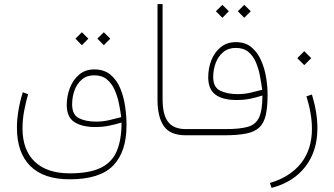

<svg xmlns="http://www.w3.org/2000/svg" viewBox="-20 -663 1637 941"><path d="M488.8 -504.9 520.5 -473.6 488.8 -441.4 457 -473.6ZM381.3 -504.9 413.1 -473.6 381.3 -441.4 349.6 -473.6ZM321.8 215.8Q193.8 215.8 128.4 150.6Q63 85.4 63 -37.1Q63 -78.6 70.6 -123Q78.1 -167.5 91.8 -210.9L117.7 -201.2Q106 -160.6 98.1 -118.2Q90.3 -75.7 90.3 -34.2Q90.3 71.8 150.1 129.2Q210 186.5 321.8 186.5Q417.5 186.5 472.9 159.9Q528.3 133.3 552 78.1Q575.7 22.9 575.7 -62.5Q545.4 -53.2 514.9 -46.9Q484.4 -40.5 447.3 -40.5Q380.9 -40.5 344 -65.2Q307.1 -89.8 307.1 -147.9Q307.1 -191.9 322.5 -231.9Q337.9 -272 367.9 -297.4Q397.9 -322.8 441.9 -322.8Q490.2 -322.8 521.2 -297.1Q552.2 -271.5 569.3 -230.2Q586.4 -189 593.3 -141.1Q600.1 -93.3 600.1 -48.8Q600.1 81.1 534.7 148.4Q469.2 215.8 321.8 215.8ZM450.7 -66.9Q483.4 -66.9 514.6 -74Q545.9 -81.1 574.2 -88.9Q570.3 -119.1 563.2 -154.5Q556.2 -189.9 542.2 -221.7Q528.3 -253.4 504.2 -273.7Q480 -293.9 441.9 -293.9Q405.3 -293.9 381.1 -273.2Q356.9 -252.4 345.2 -220Q333.5 -187.5 333.5 -151.4Q333.5 -100.6 366.9 -83.7Q400.4 -66.9 450.7 -66.9Z M752 -643.1H776.9V-176.3Q776.9 -99.6 804.4 -64.9Q832 -30.3 890.1 -30.3H919.9V0H890.1Q814 0 783 -44.9Q752 -89.8 752 -174.3Z M1177.2 -639.2 1209 -607.9 1177.2 -575.7 1145.5 -607.9ZM1069.8 -639.2 1101.6 -607.9 1069.8 -575.7 1038.1 -607.9ZM1085.9 -30.3Q1154.8 -30.3 1194.1 -41.3Q1233.4 -52.2 1249.8 -87.4Q1266.1 -122.6 1266.1 -194.8Q1236.3 -185.5 1207 -179.2Q1177.7 -172.9 1138.7 -172.9Q1071.8 -172.9 1036.1 -199Q1000.5 -225.1 1000.5 -284.2Q1000.5 -330.1 1016.4 -369.1Q1032.2 -408.2 1062.5 -432.4Q1092.8 -456.5 1136.2 -456.5Q1182.1 -456.5 1212.2 -431.6Q1242.2 -406.7 1259.5 -367.4Q1276.9 -328.1 1284.2 -283.4Q1291.5 -238.8 1291.5 -198.7Q1291.5 -137.7 1282.5 -98.6Q1273.4 -59.6 1250.5 -38.1Q1227.5 -16.6 1186 -8.3Q1144.5 0 1080.1 0H900.4V-30.3ZM1145 -201.7Q1177.2 -201.7 1207 -208.5Q1236.8 -215.3 1265.1 -223.1Q1260.7 -254.9 1254.2 -290.3Q1247.6 -325.7 1234.4 -357.2Q1221.2 -388.7 1197.5 -408.4Q1173.8 -428.2 1135.7 -428.2Q1098.6 -428.2 1074 -407.5Q1049.3 -386.7 1037.1 -354.2Q1024.9 -321.8 1024.9 -285.6Q1024.9 -234.9 1059.6 -218.3Q1094.2 -201.7 1145 -201.7Z M1471.2 -412.1 1505.4 -377.9 1471.2 -343.8 1437 -377.9ZM1311 257.8 1302.7 233.9Q1402.3 204.1 1455.6 136.5Q1508.8 68.8 1508.8 -31.7Q1508.8 -104.5 1481.9 -190.9L1508.8 -199.7Q1535.6 -111.8 1535.6 -34.7Q1535.6 77.1 1476.8 153.6Q1418 230 1311 257.8Z"/></svg>

Font: Vazirmatn UI FD Thin
Style: Regular
Weight: 100
Designer: Saber Rastikerdar
Foundry: Saber Rastikerdar
Version: Version 33.003